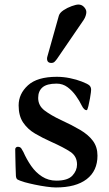

<svg xmlns="http://www.w3.org/2000/svg" viewBox="-20 -813 480 845"><path d="M187 -555Q187 -560 189 -566L239 -744Q243 -757 259.5 -768Q276 -779 295.5 -786Q315 -793 325 -793Q340 -793 350 -782Q360 -771 360 -760Q360 -753 357 -743.5Q354 -734 348 -725L231 -554Q226 -547 220.5 -541.5Q215 -536 206 -536Q187 -536 187 -555ZM47 -156Q47 -161 50.5 -164Q54 -167 58 -167Q69 -167 74 -159.5Q79 -152 83 -144Q97 -112 117 -83Q137 -54 165 -36Q193 -18 228 -18Q278 -18 298.5 -40Q319 -62 319 -89Q319 -125 290 -144.5Q261 -164 205 -189Q167 -206 134.5 -225Q102 -244 82 -273.5Q62 -303 62 -349Q62 -400 103 -437.5Q144 -475 230 -475Q259 -475 288 -469Q317 -463 340 -454Q366 -444 373.5 -437Q381 -430 381 -418Q381 -415 380 -406Q379 -397 376 -380Q373 -364 369 -346Q365 -328 361 -328Q350 -328 340 -348Q330 -369 314 -391.5Q298 -414 277 -429.5Q256 -445 229 -445Q186 -445 167 -428.5Q148 -412 148 -382Q148 -348 176.5 -326.5Q205 -305 248 -285Q296 -263 332.5 -241.5Q369 -220 389 -193Q409 -166 409 -128Q409 -61 361.5 -24.5Q314 12 226 12Q210 12 184.5 8.5Q159 5 133 -0.5Q107 -6 89 -11Q63 -19 57 -23Q51 -27 50 -39Q49 -58 48.5 -81.5Q48 -105 47.5 -125.5Q47 -146 47 -156Z"/></svg>

Font: Monomakh
Style: Regular
Weight: 400
Version: Version 1.200; ttfautohint (v1.8.4.7-5d5b)